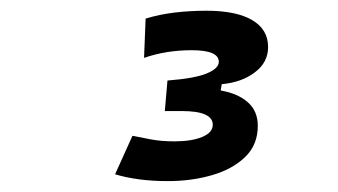

<svg xmlns="http://www.w3.org/2000/svg" viewBox="-20 -723 626 356"><path d="M291.5 -387.2Q261.7 -387.2 237.1 -390.6Q212.4 -394 193.4 -399.9L225.6 -471.2Q240.2 -468.3 259.5 -464.6Q278.8 -460.9 303.7 -460.9Q335 -460.9 354.7 -469Q374.5 -477.1 374.5 -491.7Q374.5 -517.1 316.9 -517.1H285.6L290.5 -573.7Q341.3 -577.6 363.5 -586.9Q385.7 -596.2 385.7 -608.4Q385.7 -629.9 335.4 -629.9Q288.1 -629.9 247.1 -615.7L250 -688.5Q275.4 -696.3 303.7 -699.7Q332 -703.1 362.8 -703.1Q418 -703.1 447.5 -685.8Q477.1 -668.5 477.1 -635.7Q477.1 -607.4 452.6 -588.9Q428.2 -570.3 391.1 -566.9L389.2 -555.2Q420.9 -549.8 439.5 -533.4Q458 -517.1 458 -489.7Q458 -454.6 434.6 -431.9Q411.1 -409.2 373 -398.2Q335 -387.2 291.5 -387.2Z"/></svg>

Font: Cascadia Mono
Style: Italic
Weight: 400
Italic angle: -10°
Monospace: yes
Designer: Aaron Bell
Foundry: Saja Typeworks
Version: Version 2404.023; ttfautohint (v1.8.4)